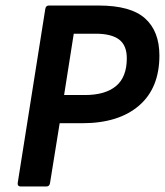

<svg xmlns="http://www.w3.org/2000/svg" viewBox="-20 -675 597 695"><path d="M55 0Q43 0 44 -12L144 -643Q146 -655 157 -655H337Q453 -655 505 -608.5Q557 -562 557 -474Q557 -356 483 -292.5Q409 -229 278 -229H196L161 -12Q159 0 148 0ZM212 -331H287Q361 -331 400 -363.5Q439 -396 439 -464Q439 -511 411 -532Q383 -553 326 -553H247Z"/></svg>

Font: Sofia Sans
Style: Bold Italic
Weight: 700
Italic angle: -9°
Designer: Botio Nikoltchev, Ani Petrova
Foundry: lettersoup
Version: Version 4.101; ttfautohint (v1.8.4.7-5d5b)